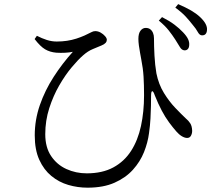

<svg xmlns="http://www.w3.org/2000/svg" viewBox="-20 -843 1040 915"><path d="M815 -654.8Q801.6 -675.7 784.3 -697.7Q767.1 -719.8 736.8 -744.9L752.2 -761.5Q787.8 -743.3 811.6 -725.3Q835.4 -707.2 852.3 -689.1Q869.4 -671.2 876.3 -656.4Q883.2 -641.7 881.6 -626.9Q880.8 -614.6 874.4 -608.5Q868.1 -602.5 858.4 -603.2Q845.7 -604.2 837.2 -619Q828.7 -633.7 815 -654.8ZM898.4 -724.5Q883.3 -743.8 865.7 -763.2Q848.2 -782.6 815.5 -806.7L829.1 -823.4Q865.7 -807.5 890.6 -793.1Q915.5 -778.6 933.2 -762Q951.8 -744.4 959.9 -728.9Q967.9 -713.4 966.4 -699.3Q965.6 -687 959.3 -680.4Q953.1 -673.9 941.2 -674.7Q930.6 -675.5 922.4 -690.8Q914.2 -706.1 898.4 -724.5ZM145 -656.9 155.8 -672.4Q179.9 -660 203.1 -652.6Q226.3 -645.1 250.5 -645.1Q276 -645.1 299.2 -648.6Q322.3 -652.1 343.7 -658.9Q365 -665.8 383 -673.8Q406.4 -684.6 415.5 -689.6Q424.6 -694.7 433.9 -694.7Q447.3 -694.7 459.8 -687.6Q472.2 -680.5 480.6 -670.8Q489.1 -661.2 489.1 -653.5Q489.1 -645.4 483.9 -639.3Q478.8 -633.3 464.8 -626.8Q446.6 -619 422.6 -609.2Q398.6 -599.5 375.2 -578.5Q352.4 -558.8 321.9 -522.4Q291.3 -486.1 262.6 -436.5Q233.9 -386.9 214.8 -327.6Q195.7 -268.2 195.7 -203.4Q195.7 -140.9 223.5 -99.5Q251.2 -58.1 296.3 -37.5Q341.5 -16.9 393.3 -16.9Q467.8 -16.9 520.1 -45.2Q572.3 -73.4 604.7 -123.9Q637.1 -174.4 651.8 -242.3Q666.5 -310.1 666.5 -389.2Q666.5 -438.2 664.1 -477.8Q661.7 -517.4 653.2 -560Q651 -573.3 647.6 -590.7Q644.3 -608.1 641.9 -626.1Q639.5 -644 639.5 -657.7Q639.5 -683.9 649.8 -697Q660.1 -710.2 674.9 -710Q687.7 -709.8 696 -703.6Q704.4 -697.4 709.1 -686.2Q713.8 -675 713.8 -660.9Q713.8 -622.4 716.2 -577.9Q718.6 -533.5 725.3 -493.7Q735.9 -441.2 761.2 -400Q786.6 -358.7 815.6 -328.6Q844.5 -298.4 865.9 -278.2Q877.7 -268.7 886.4 -255.6Q895 -242.6 895.8 -219.7Q895.8 -206.8 890 -196.2Q884.3 -185.6 871.9 -185.6Q860.3 -185.6 846.5 -193.8Q832.8 -202.1 820.1 -216.8Q803.6 -235.6 785.7 -259.8Q767.7 -284.1 750.8 -316Q733.9 -347.9 717.8 -388.2Q710.8 -409 705.4 -408.4Q699.9 -407.8 699.9 -385Q699.9 -366 699.4 -338.6Q698.8 -311.2 697.1 -278.2Q695.4 -245.2 690.1 -208.1Q684.5 -164 666.3 -118.2Q648.1 -72.5 613.5 -34.1Q578.8 4.3 525.7 27.8Q472.6 51.4 397.1 51.4Q350.2 51.4 305.5 38.3Q260.8 25.2 224.9 -4.3Q189 -33.7 167.3 -81.4Q145.6 -129 145.6 -198Q145.6 -271.8 169.9 -342.1Q194.2 -412.3 235.7 -476.6Q277.2 -541 327.2 -596.1Q310.5 -592.7 290.3 -591.6Q270 -590.4 247.9 -591.9Q217.6 -594.6 194.7 -608.2Q171.9 -621.7 145 -656.9Z"/></svg>

Font: Noto Serif HK
Style: Regular
Weight: 200
Designer: Ryoko NISHIZUKA 西塚涼子 (kana & ideographs); Frank Grießhammer (Latin, Greek & Cyrillic); Wenlong ZHANG 张文龙 (bopomofo); San
Foundry: Adobe
Version: Version 2.001;hotconv 1.1.0;makeotfexe 2.6.0